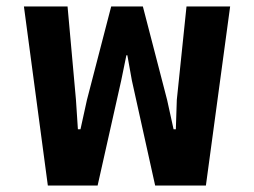

<svg xmlns="http://www.w3.org/2000/svg" viewBox="-20 -574 786 594"><path d="M54 -554H189L215 -265L221 -174H229L249 -265L324 -554H422L497 -265L517 -174H524L527 -265L557 -554H692L617 0H460L388 -325L374 -403H371L355 -325L282 0H128Z"/></svg>

Font: IBM Plex Sans Thai
Style: Bold
Weight: 700
Designer: Mike Abbink, Paul van der Laan, Pieter van Rosmalen, Ben Mitchell, Mark Frömberg
Foundry: Bold Monday
Version: Version 1.2